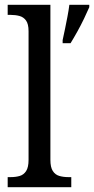

<svg xmlns="http://www.w3.org/2000/svg" viewBox="-20 -780 392 800"><path d="M12 0V-42H24Q46 -42 62.5 -47Q79 -52 89 -67.5Q99 -83 99 -114V-650Q99 -680 88.5 -694.5Q78 -709 61 -713.5Q44 -718 24 -718H12V-760H190V-114Q190 -83 200 -67.5Q210 -52 227 -47Q244 -42 265 -42H277V0ZM241 -613Q246 -635 251 -660Q256 -685 261 -710.5Q266 -736 269 -760H352V-750Q343 -729 330 -702Q317 -675 302 -648Q287 -621 274 -600H241Z"/></svg>

Font: Noto Serif Khmer SemiCondensed
Style: Regular
Weight: 400
Width: 4
Designer: Danh Hong and the Monotype Design Team
Foundry: Monotype Imaging Inc.
Version: Version 2.004